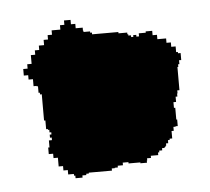

<svg xmlns="http://www.w3.org/2000/svg" viewBox="-37 -412 479 437"><g transform="rotate(-5 203.0 -193.0)"><path d="M22 -256H32V-246H42V-230H49V-229H52V-214H55V-210H59V-150H62V-130H66V-128H69V-122H73V-117H69V-110H73V-104H66V-88H63V-73H73V-63H83V-43H93V-33H103V-23H116V-19H119V-13H135V-18H144V-21H150V-23H203V-28H210V-29H217V-33H229V-39H242V-36H269V-34H284V-39H285V-44H294V-49H311V-55H314V-59H321V-64H326V-65H328V-67H330V-69H331V-74H336V-81H340V-84H346V-101H351V-110H356V-111H361V-126H359V-153H356V-166H362V-178H366V-185H367V-192H372V-245H374V-251H377V-260H382V-276H376V-279H372V-292H362V-302H352V-312H332V-322H322V-332H307V-329H291V-322H285V-326H278V-322H273V-326H267V-329H265V-333H245V-336H185V-340H181V-343H166V-346H165V-353H149V-363H139V-373H124V-363H114V-353H94V-343H84V-333H74V-321H62V-311H52V-301H42V-281H32V-271H22Z"/></g></svg>

Font: Camosport
Style: Regular
Weight: 400
Version: Version 001.000